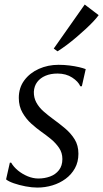

<svg xmlns="http://www.w3.org/2000/svg" viewBox="-20 -838 466 868"><path d="M350 -448H343Q334 -469.5 306.2 -487.5Q278.5 -505.5 240 -505.5Q209 -505.5 185.5 -495.5Q162 -485.5 148.2 -467.2Q134.5 -449 133 -423Q132.5 -396.5 144.2 -374.8Q156 -353 176 -335.2Q196 -317.5 218.5 -301Q247.5 -280 274 -257.8Q300.5 -235.5 317.5 -208Q334.5 -180.5 334.5 -143Q334.5 -106 318.8 -77.5Q303 -49 276.5 -29.5Q250 -10 217 0Q184 10 148.5 10Q124.5 10 95.5 4.5Q66.5 -1 42.2 -9.5Q18 -18 7.5 -27L24.5 -102.5H30.5Q41.5 -83.5 61.2 -67.2Q81 -51 105.2 -41Q129.5 -31 153.5 -31Q181.5 -31 206.2 -40Q231 -49 246.5 -68.8Q262 -88.5 262 -119Q262 -147.5 247 -169.5Q232 -191.5 209.8 -209.8Q187.5 -228 166 -243Q145.5 -257.5 122 -278.5Q98.5 -299.5 81.8 -328.5Q65 -357.5 65 -395.5Q65 -441.5 90 -475Q115 -508.5 156 -526.8Q197 -545 244.5 -545Q270.5 -545 294.2 -542Q318 -539 337.2 -534.5Q356.5 -530 367.5 -525.5ZM223 -618.5 363 -817.5 426 -769.5Q417.5 -757.5 402.2 -741.2Q387 -725 367 -706.5Q347 -688 325.2 -669.5Q303.5 -651 281.5 -634.5Q259.5 -618 240 -606Z"/></svg>

Font: Merriweather 72pt Light
Style: Italic
Weight: 300
Italic angle: -7.8°
Version: Version 2.101